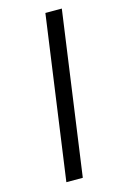

<svg xmlns="http://www.w3.org/2000/svg" viewBox="-123 -807 587 914"><g transform="rotate(-15 171.0 -350.0)"><path d="M279 -752 167 52H86L198 -752Z"/></g></svg>

Font: Pathway Extreme Condensed SemiBold
Style: Italic
Weight: 600
Width: 3
Italic angle: -8°
Version: Version 1.001;gftools[0.9.26]